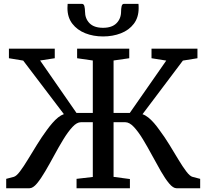

<svg xmlns="http://www.w3.org/2000/svg" viewBox="-20 -1002 1098 1022"><path d="M13 0V-50L53 -60.5Q67 -64 86.2 -89.5Q105.5 -115 128.2 -152.5Q151 -190 176.8 -231.8Q202.5 -273.5 229.5 -310Q244 -330 259 -347.2Q274 -364.5 289.2 -376.8Q304.5 -389 320 -394.5L103.5 -679.5L27.5 -692V-743H271.5V-692L193.5 -680L387 -401H474V-680L390.5 -692V-743H668V-692L584.5 -680V-401H671L865 -679.5L786.5 -692V-743H1031V-692L953.5 -679.5L738.5 -394Q754 -389 769.5 -376.5Q785 -364 800 -346.8Q815 -329.5 829 -309.5Q856 -273.5 881.8 -231.5Q907.5 -189.5 930 -152Q952.5 -114.5 971.8 -89.2Q991 -64 1005 -60.5L1045.5 -50V0H919.5Q901.5 0 880.2 -25.5Q859 -51 836.2 -90.8Q813.5 -130.5 789.2 -175.5Q765 -220.5 740.8 -260.5Q716.5 -300.5 692.8 -326Q669 -351.5 646.5 -351.5H584.5V-60.5L671.5 -49V0H387.5V-50L474 -60V-351.5H411Q389 -351.5 365.5 -326Q342 -300.5 317.5 -260.5Q293 -220.5 268.8 -175.5Q244.5 -130.5 221.2 -90.8Q198 -51 176.8 -25.5Q155.5 0 137 0ZM416 -981.5Q426.5 -981.5 429.5 -968Q432.5 -954.5 432.5 -941Q432.5 -903 456.5 -878.5Q480.5 -854 528.5 -854Q576 -854 600.2 -878.5Q624.5 -903 624.5 -941Q624.5 -954.5 627.2 -968Q630 -981.5 640 -981.5H717Q717.5 -976.5 717.8 -970.8Q718 -965 718 -959Q718 -909 692.2 -875.2Q666.5 -841.5 623.5 -824.8Q580.5 -808 528.5 -808Q477 -808 434 -825Q391 -842 365 -875.8Q339 -909.5 339 -959Q339 -965 339.5 -970.8Q340 -976.5 340 -981.5Z"/></svg>

Font: Merriweather 24pt Medium
Style: Regular
Weight: 500
Designer: Eben Sorkin
Foundry: Eben Sorkin
Version: Version 2.100